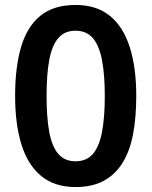

<svg xmlns="http://www.w3.org/2000/svg" viewBox="-20 -745 612 775"><path d="M530 -358Q530 -271 517 -203Q504 -135 474.5 -87.5Q445 -40 398.5 -15Q352 10 285 10Q201 10 147 -34Q93 -78 67 -160.5Q41 -243 41 -358Q41 -473 65 -555Q89 -637 142.5 -681Q196 -725 285 -725Q369 -725 423 -681.5Q477 -638 503.5 -555.5Q530 -473 530 -358ZM168 -357Q168 -270 179 -211.5Q190 -153 215.5 -123.5Q241 -94 285 -94Q329 -94 354.5 -123Q380 -152 391.5 -211Q403 -270 403 -357Q403 -445 391.5 -503.5Q380 -562 354.5 -591.5Q329 -621 285 -621Q241 -621 215.5 -591.5Q190 -562 179 -504Q168 -446 168 -357Z"/></svg>

Font: Noto Sans Armenian SemiBold
Style: Regular
Weight: 600
Designer: Monotype Design Team
Foundry: Monotype Imaging Inc.
Version: Version 2.007